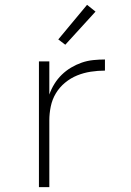

<svg xmlns="http://www.w3.org/2000/svg" viewBox="-20 -774 540 794"><path d="M141 0V-520H184V-383Q192 -406 205 -427Q218 -448 235.5 -465Q253 -482 274 -494.5Q295 -507 318 -515Q341 -523 365.5 -525.5Q390 -528 414 -528V-482Q385 -482 355.5 -477.5Q326 -473 299 -462Q272 -451 249 -432Q226 -413 211 -388Q196 -363 190 -334Q184 -305 184 -276V0ZM250 -589 221 -611 340 -754 375 -726Z"/></svg>

Font: Iosevka Aile Extralight
Style: Regular
Weight: 200
Designer: Belleve Invis
Foundry: Belleve Invis
Version: Version 31.1.0; ttfautohint (v1.8.4)